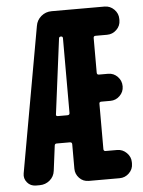

<svg xmlns="http://www.w3.org/2000/svg" viewBox="-53 -772 605 814"><g transform="rotate(-5 250.0 -365.0)"><path d="M235.4 -293.9V-612.3Q235.4 -620.1 227.5 -620.1Q219.7 -620.1 218.8 -613.3L177.7 -293Q176.8 -290 178.7 -287.6Q180.7 -285.2 184.6 -285.2H225.6Q235.4 -285.2 235.4 -293.9ZM422.9 -730.5Q446.3 -730.5 463.4 -713.4Q480.5 -696.3 480.5 -672.9V-667Q480.5 -643.6 463.4 -627Q446.3 -610.4 422.9 -610.4H374Q365.2 -610.4 365.2 -601.6V-454.1Q365.2 -445.3 374 -445.3H413.1Q436.5 -445.3 453.1 -428.2Q469.7 -411.1 469.7 -387.7V-386.7Q469.7 -363.3 452.6 -346.7Q435.5 -330.1 413.1 -330.1H374Q365.2 -330.1 365.2 -322.3V-128.9Q365.2 -120.1 374 -120.1H422.9Q446.3 -120.1 463.4 -103Q480.5 -85.9 480.5 -63.5V-56.6Q480.5 -33.2 463.4 -16.6Q446.3 0 422.9 0H292Q267.6 0 251.5 -17.1Q235.4 -34.2 235.4 -56.6V-161.1Q235.4 -169.9 225.6 -169.9H169.9Q162.1 -169.9 161.1 -162.1L147.5 -55.7Q144.5 -31.2 126 -15.6Q107.4 0 83 0H67.4Q43.9 0 29.8 -17.1Q15.6 -34.2 19.5 -55.7L129.9 -673.8Q133.8 -698.2 152.8 -714.4Q171.9 -730.5 197.3 -730.5Z"/></g></svg>

Font: Rounded Mgen+ 2m bold
Style: Bold
Weight: 700
Designer: [Source Han Sans]
Ryoko NISHIZUKA  (kana & ideographs); Paul D. Hunt (Latin, Greek & Cyrillic); Wenlong ZHANG  (bopomofo
Version: Version 1.059.20150602